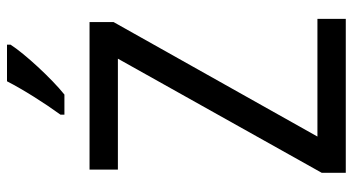

<svg xmlns="http://www.w3.org/2000/svg" viewBox="-244 -740 984 535"><g transform="rotate(-90 247.5 -472.0)"><path d="M391 -934V-944H289C266 -899 228 -839 196 -795V-784H252C297 -820 366 -895 391 -934ZM463 0V-79H135L454 -647V-714H43V-635H352L34 -67V0Z"/></g></svg>

Font: Noto Sans Devanagari UI SemiCondensed
Style: Regular
Weight: 400
Width: 4
Designer: Jelle Bosma - Monotype Design Team
Foundry: Monotype Imaging Inc.
Version: Version 2.004